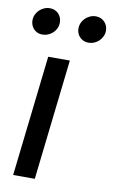

<svg xmlns="http://www.w3.org/2000/svg" viewBox="-88 -766 480 811"><g transform="rotate(10 151.5 -360.5)"><path d="M87.4 -517.6H180.2L121.1 0H28.3ZM-4.9 -657.2Q-4.9 -670.4 0.2 -681.9Q5.4 -693.4 14.2 -701.9Q22.9 -710.4 34.7 -715.6Q46.4 -720.7 59.1 -720.7Q82 -720.7 96.4 -705.6Q110.8 -690.4 110.8 -668Q110.8 -655.3 105.7 -643.8Q100.6 -632.3 91.6 -623.8Q82.5 -615.2 70.8 -610.4Q59.1 -605.5 45.9 -605.5Q34.7 -605.5 25.4 -609.6Q16.1 -613.8 9.5 -620.6Q2.9 -627.4 -1 -637Q-4.9 -646.5 -4.9 -657.2ZM192.4 -657.2Q192.4 -670.4 197.5 -681.9Q202.6 -693.4 211.4 -701.9Q220.2 -710.4 231.9 -715.6Q243.7 -720.7 256.8 -720.7Q268.1 -720.7 277.6 -716.6Q287.1 -712.4 293.9 -705.3Q300.8 -698.2 304.7 -688.5Q308.6 -678.7 308.6 -668Q308.6 -655.3 303.2 -643.8Q297.9 -632.3 289.1 -623.8Q280.3 -615.2 268.6 -610.4Q256.8 -605.5 243.7 -605.5Q232.4 -605.5 223.1 -609.6Q213.9 -613.8 207 -620.6Q200.2 -627.4 196.3 -637Q192.4 -646.5 192.4 -657.2Z"/></g></svg>

Font: Proza Libre
Style: Italic
Weight: 400
Designer: Jasper de Waard
Foundry: Jasper de Waard
Version: Version 1.000; ttfautohint (v1.4.1.8-43bc)